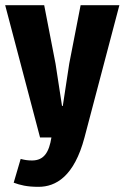

<svg xmlns="http://www.w3.org/2000/svg" viewBox="-20 -532 482 743"><path d="M292 -512 248 -286 223 -122H220L195 -285L151 -512H0L135 0H179C170 56 151 89 104 89C87 89 75 87 60 83L33 175C58 184 83 191 129 191C196 191 267 151 307 0L442 -512Z"/></svg>

Font: Decalotype
Style: Bold
Weight: 700
Designer: Alfredo Marco Pradil
Foundry: Alfredo Marco Pradil
Version: Version 1.0